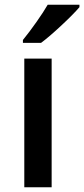

<svg xmlns="http://www.w3.org/2000/svg" viewBox="-20 -786 353 806"><path d="M196.8 0H82V-540H196.8ZM76.2 -606V-618.2Q104 -652.3 133.5 -694.3Q163.1 -736.3 180.2 -766.1H313.5V-755.9Q288.1 -726.1 237.5 -679Q187 -631.8 152.3 -606Z"/></svg>

Font: f0_41264          
Style: Regular
Weight: 600
Foundry: Ascender Corporation
Version: Version 1.10